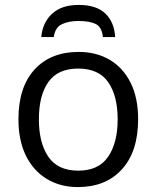

<svg xmlns="http://www.w3.org/2000/svg" viewBox="-20 -758 642 788"><path d="M546.9 -268.6Q546.9 -136.7 480.7 -63.5Q414.6 9.8 299.3 9.8Q228 9.8 172.9 -23.2Q117.7 -56.2 86.7 -118.4Q55.7 -180.7 55.7 -268.6Q55.7 -400.4 121.8 -472.7Q188 -544.9 302.7 -544.9Q376 -544.9 430.9 -512.2Q485.8 -479.5 516.4 -417.7Q546.9 -356 546.9 -268.6ZM139.6 -268.6Q139.6 -171.4 178.5 -114.5Q217.3 -57.6 301.3 -57.6Q384.8 -57.6 423.8 -114.7Q462.9 -171.9 462.9 -268.6Q462.9 -364.7 424.1 -420.7Q385.3 -476.6 300.8 -476.6Q217.3 -476.6 178.5 -421.4Q139.6 -366.2 139.6 -268.6ZM303.2 -737.8Q375.5 -737.8 412.4 -702.4Q449.2 -667 452.6 -606H402.3Q397.9 -647.5 372.6 -659.7Q347.2 -671.9 301.3 -671.9Q261.2 -671.9 233.6 -658.4Q206.1 -645 200.7 -606H149.4Q154.8 -665.5 193.8 -701.7Q232.9 -737.8 303.2 -737.8Z"/></svg>

Font: Open Sans
Style: Regular
Weight: 400
Designer: Monotype Design Team
Foundry: Monotype Imaging Inc.
Version: Version 3.000; ttfautohint (v1.8.4)